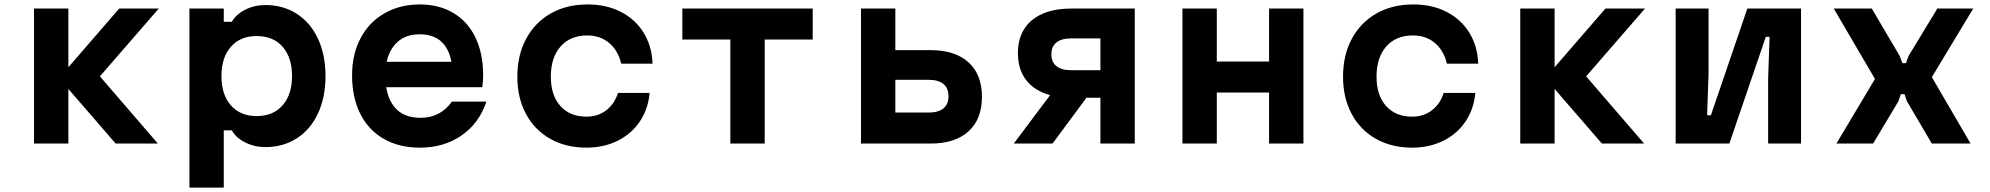

<svg xmlns="http://www.w3.org/2000/svg" viewBox="-20 -652 9040 872"><path d="M247.9 -297.3 521.2 -613.1H701L433.7 -305.2L697 0H505.3ZM134.5 -613.1H290.5V0H134.5Z M840.3 -613.1H996.3V-553.1H1032.9Q1052.1 -587.1 1093.9 -608.1Q1135.7 -629.1 1185.7 -629.1Q1266.5 -629.1 1328.6 -588.8Q1390.7 -548.5 1424.5 -475.5Q1458.3 -402.5 1458.3 -306.5Q1458.3 -210.4 1424.5 -137.4Q1390.7 -64.3 1328.6 -24.2Q1266.5 16 1185.7 16Q1135.9 16 1093.9 -5Q1051.9 -26 1032.9 -60H996.3V200H840.3ZM1306.3 -306.7Q1306.3 -390.8 1263.5 -439.6Q1220.8 -488.3 1146 -488.3Q1071.2 -488.3 1028.5 -439.4Q985.7 -390.5 985.7 -306.5Q985.7 -222.4 1028.5 -173.6Q1071.2 -124.8 1146 -124.8Q1220.8 -124.8 1263.5 -173.7Q1306.3 -222.6 1306.3 -306.7Z M2083.7 -371.2 2035.5 -310.3Q2035.5 -400.7 1997.8 -448.5Q1960.1 -496.3 1886.7 -496.3Q1811.9 -496.3 1771.1 -446.7Q1730.3 -397.1 1730.3 -310.3Q1730.3 -216.4 1770.8 -166.6Q1811.2 -116.9 1890.7 -116.9Q1935.8 -116.9 1971.8 -136Q2007.7 -155.1 2032.5 -190.6H2189Q2156.8 -92.7 2076.4 -37Q1996 18.6 1886.7 18.6Q1792.8 18.6 1723.2 -21.2Q1653.6 -61 1616.3 -135.1Q1579 -209.3 1579 -310.3Q1579 -405.9 1617.6 -478.7Q1656.2 -551.5 1726.2 -591.6Q1796.1 -631.8 1886.7 -631.8Q1973.9 -631.8 2039 -593.1Q2104.1 -554.5 2139.2 -481.9Q2174.3 -409.2 2174.3 -310.9Q2174.3 -283.5 2170.3 -256.1H1704.7V-371.2Z M2329.6 -303.6Q2329.6 -401.2 2369.4 -475.5Q2409.2 -549.8 2481.2 -590.8Q2553.1 -631.8 2648.3 -631.8Q2734.3 -631.8 2799.9 -598.1Q2865.5 -564.4 2903.1 -503.5Q2940.7 -442.7 2943.7 -362.7H2801.3Q2787.3 -422.5 2746.9 -456.7Q2706.5 -491 2647 -491Q2570.1 -491 2525.9 -440.9Q2481.7 -390.7 2481.7 -303.6Q2481.7 -219.1 2525.1 -170.6Q2568.4 -122.2 2643.6 -122.2Q2695.2 -122.2 2732.9 -150.7Q2770.6 -179.3 2786.6 -229.8H2930.3Q2923.9 -156.1 2885.5 -99.7Q2847.1 -43.3 2784.3 -12.3Q2721.5 18.6 2643.8 18.6Q2549.9 18.6 2478.7 -21.7Q2407.5 -62 2368.6 -135Q2329.6 -208 2329.6 -303.6Z M3297 -472.3H3079V-613.1H3671V-472.3H3453V0H3297Z M3890.3 -613.1H4046.3V-424.3H4206.6Q4317.8 -424.3 4378.7 -368.9Q4439.7 -313.4 4439.7 -212.2Q4439.7 -110.9 4378.7 -55.5Q4317.8 0 4206.5 0H3890.3ZM4287.7 -215.1Q4287.7 -251.6 4264.7 -270.6Q4241.8 -289.5 4197.3 -289.5H4046.3V-140.8H4197.3Q4241.8 -140.8 4264.7 -159.7Q4287.7 -178.7 4287.7 -215.1Z M4977.7 -208.2H4845.3Q4768.8 -208.2 4714.3 -232.2Q4659.9 -256.1 4631.4 -301.3Q4603 -346.4 4603 -410.7Q4603 -474.9 4631.4 -520Q4659.9 -565.2 4714.3 -589.2Q4768.8 -613.1 4845.3 -613.1H5133.7V0H4977.7ZM4760.3 -234.7H4934L4760.3 0H4584.3ZM4977.7 -333.1V-477.6H4845.3Q4801.2 -477.6 4778.1 -459.2Q4755 -440.8 4755 -405.4Q4755 -369.9 4778.1 -351.5Q4801.2 -333.1 4845.3 -333.1Z M5350.3 -613.1H5506.3V-372.6H5743.7V-613.1H5899.7V0H5743.7V-231.8H5506.3V0H5350.3Z M6079.6 -303.6Q6079.6 -401.2 6119.4 -475.5Q6159.2 -549.8 6231.2 -590.8Q6303.1 -631.8 6398.3 -631.8Q6484.3 -631.8 6549.9 -598.1Q6615.5 -564.4 6653.1 -503.5Q6690.7 -442.7 6693.7 -362.7H6551.3Q6537.3 -422.5 6496.9 -456.7Q6456.5 -491 6397 -491Q6320.1 -491 6275.9 -440.9Q6231.7 -390.7 6231.7 -303.6Q6231.7 -219.1 6275.1 -170.6Q6318.4 -122.2 6393.6 -122.2Q6445.2 -122.2 6482.9 -150.7Q6520.6 -179.3 6536.6 -229.8H6680.3Q6673.9 -156.1 6635.5 -99.7Q6597.1 -43.3 6534.3 -12.3Q6471.5 18.6 6393.8 18.6Q6299.9 18.6 6228.7 -21.7Q6157.5 -62 6118.6 -135Q6079.6 -208 6079.6 -303.6Z M6997.9 -297.3 7271.2 -613.1H7451L7183.7 -305.2L7447 0H7255.3ZM6884.5 -613.1H7040.5V0H6884.5Z M7590.3 -613.1H7739.7V-316.2L7733.1 -128.5H7750.3L7915.8 -613.1H8159.7V0H8010.3V-296.9L8016.9 -484.7H7999.7L7834.2 0H7590.3Z M8495.5 -293.5 8308.3 -613.1H8481L8608 -397.6L8619.7 -365.3H8636.3L8647.9 -397.6L8778.6 -613.1H8941.7L8753.8 -301.6L8929.7 0H8753.7L8640.6 -192.2L8629.6 -224.5H8613.1L8602.1 -192.2L8487 0H8320.3Z"/></svg>

Font: Martian Mono sWd Rg
Style: Regular
Weight: 400
Width: 6
Monospace: yes
Designer: Roman Shamin
Foundry: Evil Martians
Version: Version 1.000